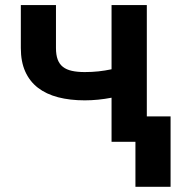

<svg xmlns="http://www.w3.org/2000/svg" viewBox="-20 -548 679 742"><path d="M547.4 0H411.1V-170.4Q385.7 -165.5 359.1 -162.8Q332.5 -160.2 307.6 -160.2Q250.5 -160.2 204.6 -172.1Q158.7 -184.1 126.7 -208.7Q94.7 -233.4 77.6 -271.5Q60.5 -309.6 60.5 -362.3V-528.3H196.3V-362.3Q196.3 -335.9 202.9 -318.1Q209.5 -300.3 223.1 -289.6Q236.8 -278.8 257.8 -274.2Q278.8 -269.5 307.6 -269.5Q335 -269.5 360.4 -272.2Q385.7 -274.9 411.1 -280.3V-528.3H547.4ZM639.2 173.8H503.4V-98.1H639.2Z"/></svg>

Font: Roboto Mono
Style: Bold
Weight: 700
Designer: Google
Version: Version 2.000985; 2015; ttfautohint (v1.3)